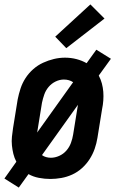

<svg xmlns="http://www.w3.org/2000/svg" viewBox="-23 -802 543 869"><path d="M62 47 -3 6 51 -70Q42 -87 37.5 -105.5Q33 -124 31 -143.5Q29 -163 31 -183Q33 -203 36 -222L57 -352Q62 -377 70 -401.5Q78 -426 92.5 -448.5Q107 -471 127.5 -489Q148 -507 172 -518Q196 -529 221 -535Q246 -541 271 -541Q298 -541 323 -534.5Q348 -528 369 -516L413 -577L479 -536L424 -460Q433 -443 438 -424.5Q443 -406 444.5 -386.5Q446 -367 444.5 -347Q443 -327 439 -308L418 -178Q414 -153 405.5 -128.5Q397 -104 382.5 -81.5Q368 -59 348 -41Q328 -23 304 -12Q280 -1 254.5 3.5Q229 8 205 8Q179 8 153 3Q127 -2 106 -14ZM145 -202 308 -430Q299 -436 288.5 -439Q278 -442 266 -442Q247 -442 228.5 -433Q210 -424 197 -408.5Q184 -393 177.5 -374.5Q171 -356 167 -337L146 -207Q146 -205 145.5 -204Q145 -203 145 -202ZM207 -88Q226 -88 245 -96.5Q264 -105 277.5 -120.5Q291 -136 298 -155Q305 -174 308 -193L329 -323Q329 -325 329.5 -326Q330 -327 330 -328L167 -100Q175 -94 185.5 -91Q196 -88 207 -88ZM277 -584 227 -636 386 -782 450 -718Z"/></svg>

Font: Iosevka Slab
Style: Bold Italic
Weight: 700
Italic angle: -9°
Monospace: yes
Designer: Belleve Invis
Foundry: Belleve Invis
Version: Version 11.1.0; ttfautohint (v1.8.3)